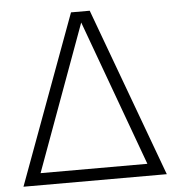

<svg xmlns="http://www.w3.org/2000/svg" viewBox="-53 -789 765 838"><g transform="rotate(-5 330.0 -370.0)"><path d="M16 0 289 -740H371L644 0ZM95.5 -52.5H563.5L329.5 -692Z"/></g></svg>

Font: Encode Sans Lt
Style: Regular
Weight: 300
Designer: Multiple Designers
Foundry: Impallari Type
Version: Version 3.002; ttfautohint (v1.8.3) -l 8 -r 50 -G 200 -x 14 